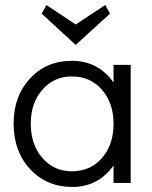

<svg xmlns="http://www.w3.org/2000/svg" viewBox="-20 -725 601 761"><path d="M416 -671 280 -547 145 -671 164 -705 280 -628 397 -705ZM430 -468H498V0H430V-69Q369 16 267 16Q165 16 99.5 -54.5Q34 -125 34 -235Q34 -344 99 -414Q164 -484 265 -484Q369 -484 430 -398ZM265 -46Q338 -46 384 -98.5Q430 -151 430 -234Q430 -317 384 -369.5Q338 -422 265 -422Q194 -422 148 -369.5Q102 -317 102 -235Q102 -152 148 -99Q194 -46 265 -46Z"/></svg>

Font: Didact Gothic
Style: Regular
Weight: 400
Designer: Daniel Johnson
Foundry: Daniel Johnson
Version: Version 2.101;PS 002.101;hotconv 1.0.88;makeotf.lib2.5.64775